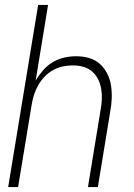

<svg xmlns="http://www.w3.org/2000/svg" viewBox="-20 -755 540 775"><path d="M13 0 134 -735H174L124 -430Q137 -452 154 -471.5Q171 -491 193 -504Q215 -517 239 -522.5Q263 -528 287 -528Q314 -528 339 -521Q364 -514 382.5 -497.5Q401 -481 412.5 -458.5Q424 -436 428 -410.5Q432 -385 431 -358Q430 -331 425 -305L375 0H335L386 -311Q390 -332 391 -353.5Q392 -375 388.5 -396Q385 -417 376 -435Q367 -453 351.5 -466.5Q336 -480 316 -485.5Q296 -491 274 -491Q254 -491 234 -487Q214 -483 195 -472.5Q176 -462 160.5 -446Q145 -430 134.5 -411.5Q124 -393 117.5 -373Q111 -353 108 -333L53 0Z"/></svg>

Font: Iosevka Extralight
Style: Italic
Weight: 200
Italic angle: -9°
Monospace: yes
Designer: Belleve Invis
Foundry: Belleve Invis
Version: Version 32.5.0; ttfautohint (v1.8.4)